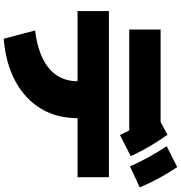

<svg xmlns="http://www.w3.org/2000/svg" viewBox="10 -905 980 1040"><g transform="rotate(90 500.0 -385.0)"><path d="M145 -85Q281 -102 350.5 -160.5Q420 -219 420 -315H40V-485H940V-315H620Q620 -202 568 -116Q516 -30 419.5 22Q323 74 190 85ZM140 -595V-765H710V-595ZM711 -545Q687 -598 659 -645Q631 -692 596 -741L710 -802Q745 -753 773 -705Q801 -657 826 -603ZM881 -599Q858 -652 831.5 -700Q805 -748 772 -798L885 -855Q919 -804 945.5 -755.5Q972 -707 995 -652Z"/></g></svg>

Font: M PLUS 1 Black
Style: Regular
Weight: 900
Designer: Coji Morishita
Foundry: UNDERFOREST DESIGN
Version: Version 1.001